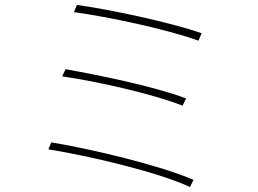

<svg xmlns="http://www.w3.org/2000/svg" viewBox="-20 -751 1040 774"><path d="M290 -731 278 -702C413 -684 654 -633 780 -587L793 -617C667 -661 418 -714 290 -731ZM244 -472 231 -443C366 -424 598 -372 716 -325L730 -354C606 -402 375 -449 244 -472ZM187 -177 175 -149C337 -123 616 -58 746 3L760 -26C624 -85 350 -150 187 -177Z"/></svg>

Font: Genne Gothic ExtraLight
Style: Regular
Weight: 250
Designer: Ryoko NISHIZUKA (kana & ideographs); Paul D. Hunt (Latin, Greek & Cyrillic); Wenlong ZHANG (bopomofo); Sandoll Communica
Foundry: Adobe Systems Incorporated
Version: Version 1.004;PS 1.004;hotconv 16.6.51;makeotf.lib2.5.65220